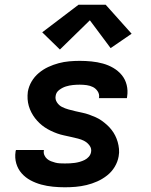

<svg xmlns="http://www.w3.org/2000/svg" viewBox="-20 -786 640 814"><path d="M255 8Q230 8 204.5 5.5Q179 3 155 -3.5Q131 -10 109.5 -21.5Q88 -33 72 -51Q56 -69 49 -93Q42 -117 46 -143Q46 -145 46.5 -146.5Q47 -148 48 -150H166Q166 -150 166 -149Q166 -148 166 -148Q164 -138 168 -128.5Q172 -119 179.5 -112.5Q187 -106 196 -102.5Q205 -99 214.5 -96.5Q224 -94 234.5 -93.5Q245 -93 255 -93Q266 -93 276.5 -93.5Q287 -94 297.5 -95.5Q308 -97 318.5 -100Q329 -103 339 -108Q349 -113 356.5 -121.5Q364 -130 366 -141Q369 -156 360 -168.5Q351 -181 338 -188Q325 -195 310.5 -198.5Q296 -202 281 -205.5Q266 -209 251.5 -212Q237 -215 223 -220Q209 -225 195.5 -231.5Q182 -238 170 -246Q158 -254 147.5 -264Q137 -274 128.5 -285Q120 -296 113 -309.5Q106 -323 102 -337Q98 -351 97 -366Q96 -381 98 -397Q102 -420 114 -440.5Q126 -461 144.5 -476.5Q163 -492 184.5 -502Q206 -512 228.5 -518Q251 -524 273.5 -526Q296 -528 318 -528Q343 -528 368 -525.5Q393 -523 416.5 -516.5Q440 -510 460.5 -498Q481 -486 496 -468Q511 -450 517 -426Q523 -402 519 -377Q519 -375 518.5 -373.5Q518 -372 518 -370H399Q399 -370 399.5 -371Q400 -372 400 -372Q402 -387 394 -399Q386 -411 374 -417Q362 -423 347.5 -425Q333 -427 318 -427Q304 -427 289 -425.5Q274 -424 259.5 -419.5Q245 -415 231.5 -405Q218 -395 216 -380Q213 -365 221.5 -352Q230 -339 243 -332.5Q256 -326 270.5 -322Q285 -318 300 -314.5Q315 -311 329.5 -308Q344 -305 358 -300Q372 -295 385.5 -289Q399 -283 411 -274.5Q423 -266 433.5 -256.5Q444 -247 453 -235.5Q462 -224 468.5 -211Q475 -198 479 -184Q483 -170 484.5 -154.5Q486 -139 483 -123Q479 -100 466.5 -79Q454 -58 434.5 -42.5Q415 -27 392.5 -17Q370 -7 347 -1.5Q324 4 301 6Q278 8 255 8ZM234 -576 159 -649 313 -766H428L538 -643L449 -582L361 -700Z"/></svg>

Font: Zed Sans Extended
Style: Bold Italic
Weight: 700
Width: 7
Italic angle: -9°
Designer: Belleve Invis
Foundry: Belleve Invis
Version: Version 1.0.0; ttfautohint (v1.8.4)